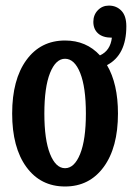

<svg xmlns="http://www.w3.org/2000/svg" viewBox="-20 -655 476 693"><path d="M436 -560.1Q436 -456.5 366.2 -419.9Q405.8 -352.5 405.8 -245.1Q405.8 -122.6 354.2 -52.2Q302.7 18.1 214.8 18.1Q126.5 18.1 75.2 -52.2Q23.9 -122.6 23.9 -245.1Q23.9 -367.7 75.2 -438.2Q126.5 -508.8 214.8 -508.8Q291.5 -508.8 340.8 -455.1Q378.4 -472.2 383.8 -519Q351.1 -519 334 -534.4Q316.9 -549.8 316.9 -576.2Q316.9 -601.1 333 -617.9Q349.1 -634.8 373 -634.8Q400.4 -634.8 418.2 -616.2Q436 -597.7 436 -560.1ZM290 -245.1Q290 -339.8 269.5 -391.4Q249 -442.9 214.8 -442.9Q181.2 -442.9 160.6 -391.6Q140.1 -340.3 140.1 -245.1Q140.1 -150.9 160.6 -99.4Q181.2 -47.9 214.8 -47.9Q248.5 -47.9 269.3 -99.4Q290 -150.9 290 -245.1Z"/></svg>

Font: Margherita Bold
Style: Regular
Weight: 700
Designer: James Puckett
Foundry: Dunwich Type Founders
Version: Version 1.008;hotconv 1.0.109;makeotfexe 2.5.65596